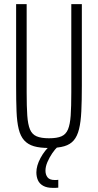

<svg xmlns="http://www.w3.org/2000/svg" viewBox="-20 -708 474 929"><path d="M217 8Q173 8 144 -0.5Q115 -9 97 -29Q79 -49 70.5 -83.5Q62 -118 60 -169.5Q58 -221 58 -293V-688H109V-260Q109 -192 112 -149Q115 -106 125 -82Q135 -58 157 -48.5Q179 -39 217 -39Q256 -39 277.5 -48.5Q299 -58 309 -82Q319 -106 322 -149Q325 -192 325 -260V-688H376V-293Q376 -221 373.5 -169.5Q371 -118 362.5 -83.5Q354 -49 337 -29Q320 -9 291 -0.5Q262 8 217 8ZM235 201Q207 201 189 191Q171 181 163.5 164Q156 147 156 126Q156 94 176 56.5Q196 19 229 -10L261 0Q246 14 232.5 34Q219 54 209.5 76Q200 98 200 118Q200 137 210 150Q220 163 245 163Q248 163 252 163Q256 163 262 162V200Q254 201 248.5 201Q243 201 235 201Z"/></svg>

Font: Saira ExtraCondensed Light
Style: Regular
Weight: 300
Width: 2
Designer: Hector Gatti with collaboration of the Omnibus-Type team
Foundry: Omnibus-Type
Version: Version 1.101